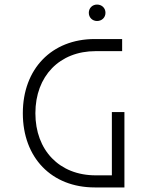

<svg xmlns="http://www.w3.org/2000/svg" viewBox="-20 -821 645 841"><path d="M395 0H525V-330H470V-53H399C240 -53 135 -163 135 -325C135 -488 241 -597 399 -597H515V-650H395C206 -650 80 -519 80 -325C80 -130 206 0 395 0ZM369 -765C369 -744 385 -729 405 -729C426 -729 442 -744 442 -765C442 -786 426 -801 405 -801C385 -801 369 -786 369 -765Z"/></svg>

Font: Grotesk 01 Extrafine
Style: Bold
Weight: 400
Designer: Frank Adebiaye, contributions by Jérémy Landes, Ariel Martín Pérez
Foundry: Velvetyne Type Foundry
Version: Version 3.000;Glyphs 3.1.2 (3150)